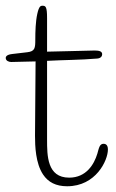

<svg xmlns="http://www.w3.org/2000/svg" viewBox="-35 -638 404 669"><path d="M87 -165C87 -129 89 -69 115 -30C133 -3 160 11 199 11C299 11 341 -79 341 -117C341 -123 340 -137 326 -137C312 -137 310 -123 304 -102C293 -66 266 -19 206 -19C129 -19 129 -96 129 -152V-426C183 -429 246 -429 304 -434C316 -435 321 -442 321 -449C321 -459 311 -462 295 -462C276 -462 154 -458 129 -458V-575C129 -615 124 -618 113 -618C107 -618 101 -617 95 -590C89 -563 88 -528 88 -500C88 -471 87 -459 60 -456L9 -450C-10 -448 -15 -442 -15 -436C-15 -426 -4 -422 4 -422C28 -422 64 -424 89 -424Z"/></svg>

Font: Life Savers
Style: Regular
Weight: 400
Designer: Pablo Impallari, Rodrigo Fuenzalida, Brenda Gallo
Foundry: Pablo Impallari, Rodrigo Fuenzalida, Brenda Gallo
Version: Version 3.000